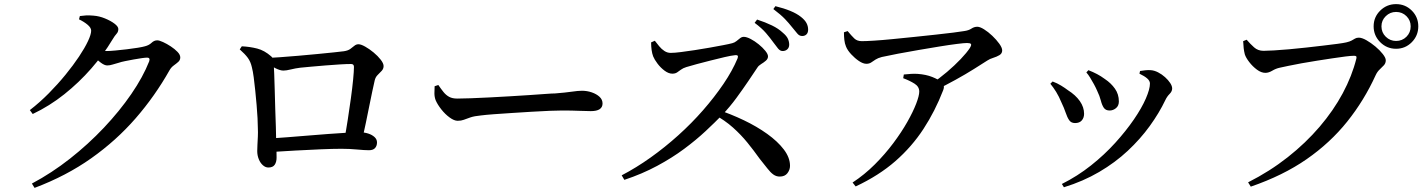

<svg xmlns="http://www.w3.org/2000/svg" viewBox="-20 -858 6920 933"><path d="M135 34Q231 -17 320 -87Q409 -157 485 -237.5Q561 -318 618 -401Q675 -484 705 -560Q711 -578 695 -578Q687 -578 669 -575.5Q651 -573 629.5 -569Q608 -565 588 -561Q568 -557 557 -553Q541 -549 527.5 -544.5Q514 -540 501 -540Q488 -540 470.5 -553Q453 -566 434 -582L451 -614Q467 -612 477.5 -611Q488 -610 498 -610Q513 -610 540 -612.5Q567 -615 596.5 -618.5Q626 -622 650 -626Q674 -630 684 -633Q704 -638 716.5 -650Q729 -662 744 -662Q754 -662 772.5 -653.5Q791 -645 810 -632.5Q829 -620 842.5 -606Q856 -592 856 -579Q856 -566 846.5 -557.5Q837 -549 824.5 -540Q812 -531 804 -517Q733 -391 639 -283Q545 -175 423.5 -89Q302 -3 148 55ZM125 -323Q173 -360 217 -404.5Q261 -449 298.5 -495Q336 -541 364 -583Q392 -625 407.5 -658Q423 -691 423 -709Q423 -723 406 -737.5Q389 -752 364 -764L368 -780Q382 -782 397.5 -783Q413 -784 434 -782Q462 -780 490 -768.5Q518 -757 536.5 -743Q555 -729 555 -717Q555 -703 546.5 -694Q538 -685 526 -665Q483 -593 423.5 -525Q364 -457 292.5 -400Q221 -343 139 -304Z M1654 -183Q1662 -225 1670 -277Q1678 -329 1685 -379.5Q1692 -430 1696 -471.5Q1700 -513 1700 -533Q1700 -547 1686 -547Q1665 -547 1632 -545Q1599 -543 1562 -540Q1525 -537 1492 -534Q1459 -531 1439 -529Q1415 -526 1393 -520.5Q1371 -515 1357 -515Q1341 -515 1317.5 -527Q1294 -539 1276 -553V-576Q1300 -577 1341 -580Q1382 -583 1429.5 -587Q1477 -591 1522.5 -595.5Q1568 -600 1602.5 -603.5Q1637 -607 1651 -609Q1671 -612 1682 -620Q1693 -628 1702 -635.5Q1711 -643 1722 -643Q1734 -643 1754.5 -631.5Q1775 -620 1795.5 -603Q1816 -586 1830 -568Q1844 -550 1844 -537Q1844 -524 1835 -514Q1826 -504 1815.5 -494Q1805 -484 1801 -468Q1796 -447 1789 -413.5Q1782 -380 1774 -340.5Q1766 -301 1757.5 -259.5Q1749 -218 1740 -179ZM1284 -44Q1270 -44 1257.5 -55Q1245 -66 1237.5 -84.5Q1230 -103 1230 -124Q1230 -136 1231 -154.5Q1232 -173 1233 -194Q1234 -215 1233 -235Q1233 -254 1231.5 -283.5Q1230 -313 1227 -347.5Q1224 -382 1220.5 -416.5Q1217 -451 1213 -481.5Q1209 -512 1204 -531Q1198 -558 1184.5 -576.5Q1171 -595 1145 -618L1155 -633Q1195 -631 1230 -622Q1265 -613 1298 -584Q1306 -577 1307.5 -570.5Q1309 -564 1310 -550Q1311 -534 1312.5 -499.5Q1314 -465 1315 -420.5Q1316 -376 1317.5 -329.5Q1319 -283 1320.5 -241.5Q1322 -200 1322 -173Q1323 -152 1323.5 -134.5Q1324 -117 1324 -92Q1324 -71 1315 -57.5Q1306 -44 1284 -44ZM1291 -185Q1327 -187 1375 -191Q1423 -195 1474.5 -199Q1526 -203 1575.5 -207Q1625 -211 1665 -213Q1705 -215 1730 -215Q1751 -215 1769.5 -209Q1788 -203 1800 -192Q1812 -181 1812 -166Q1812 -149 1802.5 -138.5Q1793 -128 1773 -128Q1752 -128 1715 -131.5Q1678 -135 1639 -135Q1597 -135 1539 -132.5Q1481 -130 1416.5 -126.5Q1352 -123 1291 -119Z M2204 -271Q2187 -271 2165 -287Q2143 -303 2124.5 -326.5Q2106 -350 2097 -371Q2091 -387 2091 -404.5Q2091 -422 2092 -439L2110 -445Q2123 -426 2135 -411Q2147 -396 2162.5 -387.5Q2178 -379 2202 -379Q2227 -379 2267.5 -380.5Q2308 -382 2357 -384.5Q2406 -387 2456.5 -390Q2507 -393 2552.5 -396Q2598 -399 2631 -401.5Q2664 -404 2678 -404Q2728 -408 2758.5 -412.5Q2789 -417 2808 -417Q2833 -417 2856 -409Q2879 -401 2893.5 -387.5Q2908 -374 2908 -355Q2908 -337 2894 -327.5Q2880 -318 2851 -318Q2823 -318 2792.5 -319.5Q2762 -321 2711 -321Q2690 -321 2651 -319.5Q2612 -318 2564 -315Q2516 -312 2468.5 -309Q2421 -306 2380.5 -303Q2340 -300 2317 -297Q2285 -294 2266 -287.5Q2247 -281 2234 -276Q2221 -271 2204 -271Z M3783 -610Q3771 -610 3761 -622Q3751 -634 3738 -652Q3723 -673 3702.5 -697Q3682 -721 3647 -747L3659 -763Q3699 -750 3731 -734.5Q3763 -719 3784 -699Q3802 -684 3808.5 -670Q3815 -656 3815 -641Q3815 -627 3806 -618.5Q3797 -610 3783 -610ZM3001 -6Q3072 -43 3141.5 -92.5Q3211 -142 3276 -200.5Q3341 -259 3396.5 -322.5Q3452 -386 3495.5 -450Q3539 -514 3564 -574Q3571 -592 3553 -590Q3533 -588 3501 -580.5Q3469 -573 3433.5 -564Q3398 -555 3366 -546.5Q3334 -538 3315 -532Q3299 -527 3289 -519.5Q3279 -512 3270 -506Q3261 -500 3247 -500Q3229 -500 3209.5 -514.5Q3190 -529 3175 -549Q3160 -569 3154 -584Q3149 -597 3146.5 -614.5Q3144 -632 3144 -652L3162 -660Q3172 -647 3183.5 -633Q3195 -619 3209 -610Q3223 -601 3239 -601Q3258 -601 3289 -605Q3320 -609 3356.5 -614.5Q3393 -620 3429 -626.5Q3465 -633 3494 -638.5Q3523 -644 3538 -648Q3550 -651 3559 -658.5Q3568 -666 3576.5 -672.5Q3585 -679 3594 -679Q3608 -679 3628 -668.5Q3648 -658 3667 -642.5Q3686 -627 3699 -611Q3712 -595 3712 -584Q3712 -572 3701.5 -563Q3691 -554 3678.5 -546.5Q3666 -539 3660 -529Q3642 -502 3616 -463.5Q3590 -425 3558.5 -382Q3527 -339 3490 -300Q3455 -264 3409 -221Q3363 -178 3304.5 -134.5Q3246 -91 3173.5 -52Q3101 -13 3014 16ZM3769 0Q3752 0 3738 -10Q3724 -20 3709 -39.5Q3694 -59 3672 -86Q3642 -128 3611.5 -165.5Q3581 -203 3542 -238Q3503 -273 3447 -304L3465 -326Q3531 -304 3594 -274Q3657 -244 3708 -207.5Q3759 -171 3789 -131.5Q3819 -92 3819 -52Q3819 -33 3806.5 -16.5Q3794 0 3769 0ZM3878 -683Q3864 -683 3854 -695.5Q3844 -708 3828 -727Q3814 -745 3794.5 -765.5Q3775 -786 3738 -814L3748 -828Q3789 -818 3820.5 -805Q3852 -792 3872 -776Q3891 -761 3899 -746Q3907 -731 3907 -714Q3907 -699 3899 -691Q3891 -683 3878 -683Z M4505 -450Q4545 -477 4582 -508.5Q4619 -540 4648.5 -571Q4678 -602 4693 -625Q4702 -640 4698 -644.5Q4694 -649 4679 -649Q4666 -649 4630 -644.5Q4594 -640 4545 -632Q4496 -624 4443.5 -615Q4391 -606 4343.5 -597Q4296 -588 4265 -581Q4246 -576 4234.5 -568.5Q4223 -561 4213.5 -554.5Q4204 -548 4190 -548Q4174 -548 4154 -561.5Q4134 -575 4116 -594.5Q4098 -614 4091 -632Q4085 -646 4083 -664Q4081 -682 4081 -701L4099 -707Q4118 -684 4131.5 -671Q4145 -658 4168 -658Q4188 -658 4227.5 -660.5Q4267 -663 4317.5 -668Q4368 -673 4422 -678.5Q4476 -684 4525.5 -689.5Q4575 -695 4612 -699.5Q4649 -704 4665 -707Q4687 -710 4700.5 -719Q4714 -728 4729 -728Q4742 -728 4762 -715.5Q4782 -703 4802 -684Q4822 -665 4836 -645.5Q4850 -626 4850 -613Q4850 -598 4836.5 -590Q4823 -582 4806.5 -577Q4790 -572 4778 -564Q4753 -548 4712.5 -522.5Q4672 -497 4623 -470Q4574 -443 4523 -418ZM4123 29Q4181 -9 4231 -59Q4281 -109 4321 -162.5Q4361 -216 4389 -265.5Q4417 -315 4432 -354Q4447 -393 4447 -413Q4447 -437 4424 -451.5Q4401 -466 4369 -478L4372 -496Q4391 -498 4407 -499Q4423 -500 4439 -499Q4480 -496 4510 -484Q4540 -472 4552 -461Q4562 -452 4565.5 -443Q4569 -434 4563 -419Q4524 -318 4467.5 -231.5Q4411 -145 4331 -75Q4251 -5 4138 48Z M5140 36Q5216 -2 5281.5 -54Q5347 -106 5399.5 -164Q5452 -222 5490 -277.5Q5528 -333 5548 -379Q5568 -425 5568 -452Q5568 -465 5555 -476.5Q5542 -488 5517 -500L5520 -513Q5531 -515 5545.5 -516.5Q5560 -518 5572 -517Q5589 -516 5607.5 -506.5Q5626 -497 5641.5 -483Q5657 -469 5666.5 -454.5Q5676 -440 5676 -428Q5676 -414 5663.5 -401.5Q5651 -389 5643 -372Q5613 -309 5567 -245.5Q5521 -182 5460 -125Q5399 -68 5321.5 -22.5Q5244 23 5150 52ZM5204 -260Q5185 -260 5175.5 -274Q5166 -288 5158.5 -310.5Q5151 -333 5138 -360Q5126 -389 5112.5 -411Q5099 -433 5084 -451L5095 -462Q5117 -454 5136.5 -442Q5156 -430 5169 -420Q5207 -396 5227.5 -366.5Q5248 -337 5248 -305Q5248 -286 5237 -273Q5226 -260 5204 -260ZM5372 -321Q5353 -321 5344 -334Q5335 -347 5329.5 -369Q5324 -391 5311 -418Q5305 -432 5296 -448.5Q5287 -465 5277.5 -480.5Q5268 -496 5259 -506L5269 -517Q5292 -508 5311 -498Q5330 -488 5349 -474Q5379 -454 5398 -427Q5417 -400 5417 -365Q5417 -344 5403 -332.5Q5389 -321 5372 -321Z M6045 28Q6150 -25 6237.5 -94Q6325 -163 6392.5 -242Q6460 -321 6505 -405Q6550 -489 6571 -573Q6573 -582 6570 -584.5Q6567 -587 6560 -587Q6546 -587 6518 -583.5Q6490 -580 6454 -574.5Q6418 -569 6379.5 -563Q6341 -557 6305 -550.5Q6269 -544 6241 -538Q6213 -532 6199 -529Q6180 -525 6162.5 -514.5Q6145 -504 6129 -504Q6109 -504 6088 -519.5Q6067 -535 6050.5 -556.5Q6034 -578 6029 -594Q6025 -610 6023.5 -624Q6022 -638 6021 -658L6038 -665Q6055 -645 6074 -628Q6093 -611 6120 -611Q6138 -611 6170.5 -613Q6203 -615 6244 -618.5Q6285 -622 6328.5 -627Q6372 -632 6411 -636.5Q6450 -641 6479.5 -645Q6509 -649 6522 -652Q6539 -656 6548 -661Q6557 -666 6564.5 -670.5Q6572 -675 6583 -675Q6598 -675 6620 -662.5Q6642 -650 6663.5 -632Q6685 -614 6699.5 -595.5Q6714 -577 6714 -565Q6714 -551 6705 -541Q6696 -531 6684.5 -520.5Q6673 -510 6665 -493Q6609 -370 6526.5 -267Q6444 -164 6329.5 -84.5Q6215 -5 6058 49ZM6764 -621Q6719 -621 6687 -653Q6655 -685 6655 -730Q6655 -775 6687 -806.5Q6719 -838 6764 -838Q6809 -838 6840.5 -806.5Q6872 -775 6872 -730Q6872 -685 6840.5 -653Q6809 -621 6764 -621ZM6764 -659Q6794 -659 6814.5 -679.5Q6835 -700 6835 -730Q6835 -759 6814.5 -779.5Q6794 -800 6764 -800Q6735 -800 6714 -779.5Q6693 -759 6693 -730Q6693 -700 6714 -679.5Q6735 -659 6764 -659Z"/></svg>

Font: Noto Serif HK ExtraLight SemiBold
Style: Regular
Weight: 600
Version: Version 2.002-H1;hotconv 1.1.0;makeotfexe 2.6.0